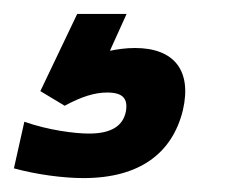

<svg xmlns="http://www.w3.org/2000/svg" viewBox="-32 -20 342 276"><path d="M88 236C169 236 216 200 231 138C244 81 218 49 162 49C148 49 136 51 126 53L150 0H79L26 111L61 132C85 119 104 113 122 113C145 113 152 122 149 140C145 161 128 172 96 172C75 172 37 167 3 155L-12 222C21 231 59 236 88 236Z"/></svg>

Font: LT Wave Bold
Style: Italic
Weight: 700
Designer: Daniel Lyons
Version: Version 2.5 (Glyphs App)